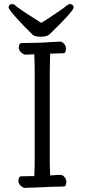

<svg xmlns="http://www.w3.org/2000/svg" viewBox="-20 -915 415 941"><path d="M148 -649Q118 -647 106 -647Q96 -647 84.5 -657.5Q73 -668 72 -680Q72 -704 87 -704L187 -706L234 -709L275 -711Q284 -711 293.5 -701Q303 -691 303 -678V-674Q303 -654 289 -654L226 -652Q226 -634 225 -621L224 -568V-126Q224 -97 226 -55Q259 -58 277 -58Q286 -58 295.5 -48Q305 -38 305 -25V-21Q305 -1 291 -1L260 0Q237 0 201 2L153 4Q133 4 105 6Q95 7 83 -3.5Q71 -14 70 -27Q70 -51 85 -51Q124 -51 148 -52Q150 -90 150 -127V-569Q150 -603 148 -649ZM205 -817Q278 -864 310 -890Q315 -895 323 -895Q331 -895 336 -890.5Q341 -886 341 -879Q341 -861 223 -747Q217 -741 205 -738Q193 -735 179 -735Q151 -735 141 -744Q102 -781 62 -825.5Q22 -870 22 -879Q22 -886 27 -890.5Q32 -895 40 -895Q48 -895 53 -890Q77 -869 154 -821L182 -803Q202 -816 205 -817Z"/></svg>

Font: Fusion Kai T
Style: Regular
Weight: 400
Designer: Fontworks Inc.
Version: Version 24.134;May 13, 2024